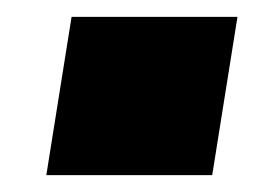

<svg xmlns="http://www.w3.org/2000/svg" viewBox="-20 -386 330 228"><path d="M35 -178 65 -366H262L232 -178Z"/></svg>

Font: Nunito Sans 10pt Black
Style: Italic
Weight: 900
Italic angle: -9°
Designer: Vernon Adams
Foundry: Vernon Adams
Version: Version 3.101;gftools[0.9.27]